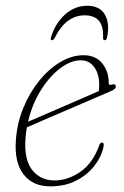

<svg xmlns="http://www.w3.org/2000/svg" viewBox="-20 -637 430 664"><path d="M338 -129.5Q330.5 -94.5 306.2 -63.2Q282 -32 243.2 -12.2Q204.5 7.5 154 7.5Q93 7.5 61 -34.5Q29 -76.5 35 -153Q39 -211 60.5 -263.5Q82 -316 115.2 -357.2Q148.5 -398.5 188.2 -422.2Q228 -446 269 -446Q311 -446 333.5 -418Q356 -390 356 -350.5Q356 -340.5 367.5 -344.5Q379.5 -348.5 380.5 -338.5Q382 -330.5 367 -323.5Q343 -313 301.8 -295.2Q260.5 -277.5 214.8 -257.8Q169 -238 130.2 -221.5Q91.5 -205 73 -196.5Q70 -180 68.5 -163Q62 -87.5 90.5 -50.2Q119 -13 168.5 -13Q214.5 -13 257.8 -42.8Q301 -72.5 323 -134Q326.5 -144 332.5 -144Q341 -144 338 -129.5ZM259.5 -428.5Q224.5 -428.5 187.8 -400.5Q151 -372.5 121 -324.5Q91 -276.5 77 -216Q95.5 -224 126.2 -237.2Q157 -250.5 192.8 -266Q228.5 -281.5 262.5 -296.2Q296.5 -311 321.5 -322Q323 -330 323 -345Q323 -381.5 305.8 -405Q288.5 -428.5 259.5 -428.5ZM273 -584Q241.5 -584 215.8 -565.5Q190 -547 169 -505.5Q165 -498 160 -498Q153.5 -498 156 -507Q170.5 -555.5 204.2 -586.2Q238 -617 281.5 -617Q325.5 -617 343 -586Q360.5 -555 350 -506Q348 -498 342 -498Q336.5 -498 336.5 -505.5Q338 -547 321.8 -565.5Q305.5 -584 273 -584Z"/></svg>

Font: Fraunces 72pt Soft Thin
Style: Italic
Weight: 100
Italic angle: -16°
Version: Version 1.000;[0bf87f6ff]